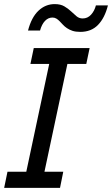

<svg xmlns="http://www.w3.org/2000/svg" viewBox="-25 -908 541 928"><path d="M265.1 0H-4.9L11.2 -78.1H102.1L212.9 -599.1H122.1L138.2 -675.8H408.2L392.1 -599.1H300.8L189.9 -78.1H280.8ZM110.4 -760.3Q127 -824.2 160.9 -856.2Q194.8 -888.2 239.3 -888.2Q267.6 -888.2 285.9 -877.4Q304.2 -866.7 318.1 -853.5Q332 -840.3 344.7 -829.6Q357.4 -818.8 374.5 -818.8Q398.4 -818.8 415 -836.9Q431.6 -855 438.5 -881.8H496.6Q481.4 -821.3 448.7 -787.6Q416 -753.9 363.3 -753.9Q340.8 -753.9 325.4 -759Q310.1 -764.2 298.6 -772Q287.1 -779.8 279.1 -788.6Q271 -797.4 263.4 -805.2Q255.9 -813 247.6 -818.1Q239.3 -823.2 228.5 -823.2Q208 -823.2 192.4 -806.9Q176.8 -790.5 168.5 -760.3Z"/></svg>

Font: Clear Sans
Style: Italic
Weight: 400
Italic angle: -12°
Foundry: Intel Corporation
Version: Version 1.00